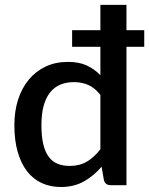

<svg xmlns="http://www.w3.org/2000/svg" viewBox="-20 -760 612 788"><path d="M392 -370.5Q369 -399.5 342.5 -411.2Q316 -423 283.5 -423Q252 -423 227.2 -412.5Q202.5 -402 185.2 -380.2Q168 -358.5 159 -325.2Q150 -292 150 -246.5Q150 -199.5 157.8 -167.5Q165.5 -135.5 180.5 -115.8Q195.5 -96 217 -87.5Q238.5 -79 266 -79Q307 -79 336.8 -96.8Q366.5 -114.5 392 -147.5ZM572 -568H499V0H434Q412.5 0 406.5 -20.5L397 -76Q365.5 -38.5 324.5 -15.5Q283.5 7.5 230 7.5Q187 7.5 151.8 -8.5Q116.5 -24.5 91.5 -56.5Q66.5 -88.5 52.8 -136Q39 -183.5 39 -246.5Q39 -303.5 54.2 -351Q69.5 -398.5 98 -433Q126.5 -467.5 167.2 -486.8Q208 -506 259 -506Q304 -506 335.5 -491.5Q367 -477 392 -451.5V-568H276V-636H392V-740H499V-636H572Z"/></svg>

Font: LatoLatin Semibold
Style: Regular
Weight: 600
Designer: Lukasz Dziedzic with Adam Twardoch and Botio Nikoltchev
Foundry: tyPoland Lukasz Dziedzic
Version: Version 2.015; 2015-08-06; http://www.latofonts.com/